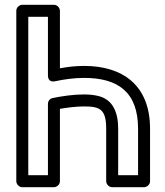

<svg xmlns="http://www.w3.org/2000/svg" viewBox="-20 -756 687 801"><path d="M331 -362C285 -362 239 -355 200 -347C188 -345 180 -334 180 -323V-25H98V-686H180V-441C180 -434 182 -411 210 -417C247 -425 289 -431 331 -431C472 -431 556 -372 556 -219V-25H473V-219C473 -287 451 -342 388 -356C371 -360 352 -362 331 -362ZM423 -219V0C423 11 433 25 448 25H581C592 25 606 15 606 0V-219C606 -401 491 -481 331 -481C295 -481 262 -477 230 -471V-711C230 -722 220 -736 205 -736H73C62 -736 48 -726 48 -711V0C48 11 58 25 73 25H205C216 25 230 15 230 0V-302C261 -307 297 -312 331 -312C397 -312 423 -300 423 -219Z"/></svg>

Font: Asimov
Style: NarOu
Weight: 500
Designer: Google
Version: Version 2.000980; 2014